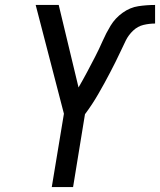

<svg xmlns="http://www.w3.org/2000/svg" viewBox="-20 -755 646 775"><path d="M189 0H275L323 -294Q338 -314 351.5 -334.5Q365 -355 377 -376Q389 -397 401 -418.5Q413 -440 424 -461.5Q435 -483 446 -504.5Q457 -526 467 -548Q477 -570 488 -592Q499 -614 517.5 -631.5Q536 -649 559.5 -654.5Q583 -660 606 -660V-735Q572 -735 538.5 -730Q505 -725 475 -703.5Q445 -682 426.5 -651.5Q408 -621 394 -589Q380 -557 364 -526Q348 -495 331.5 -464Q315 -433 297 -402L217 -735H124L238 -296Z"/></svg>

Font: Iosevka Sparkle Oblique
Style: Regular
Weight: 400
Italic angle: -9°
Designer: Belleve Invis
Foundry: Belleve Invis
Version: Version 4.5.0; ttfautohint (v1.8.3)